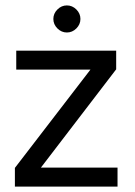

<svg xmlns="http://www.w3.org/2000/svg" viewBox="-20 -689 497 709"><path d="M35 0V-69L314 -432H40V-502H409V-433L131 -70H414V0ZM227 -569Q207 -569 192 -584Q177 -599 177 -619Q177 -639 192 -654Q207 -669 227 -669Q247 -669 262 -654Q277 -639 277 -619Q277 -599 262 -584Q247 -569 227 -569Z"/></svg>

Font: DM Sans 16pt
Style: Regular
Weight: 400
Version: Version 4.004;gftools[0.9.30]